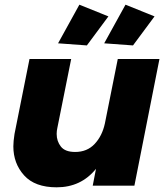

<svg xmlns="http://www.w3.org/2000/svg" viewBox="-20 -793 717 820"><path d="M351 -599 228 -608 319 -773 443 -723ZM548 -599 425 -608 516 -773 640 -723ZM222 7Q129 7 83 -44Q37 -95 37 -168Q37 -189 42 -221L106 -541H284L225 -247Q222 -234 222 -221Q222 -190 240 -167Q258 -144 301 -144Q352 -144 384.2 -178.2Q416.5 -212.5 428 -266L483 -541H661L554 0H376L390 -72Q326 7 222 7Z"/></svg>

Font: Argentum Sans
Style: Bold Italic
Weight: 700
Italic angle: -11°
Designer: Julieta Ulanovsky (font), Cristiano Sobral (main changes and remaster)
Foundry: Julieta Ulanovsky (font), Cristiano Sobral (main changes and remaster)
Version: Version 2.007;June 15, 2022;FontCreator 14.0.0.2814 64-bit; 